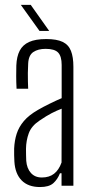

<svg xmlns="http://www.w3.org/2000/svg" viewBox="-20 -768 381 794"><path d="M145.5 5.5Q96.5 5.5 69.5 -22Q42.5 -49.5 39.5 -100Q39 -115 38.5 -126.8Q38 -138.5 38.5 -153.5Q40 -187 49 -215Q58 -243 78.8 -267.5Q99.5 -292 137 -313.5Q158.5 -326 185.5 -339.2Q212.5 -352.5 235 -362V-499.5Q235 -535 220.5 -550.5Q206 -566 168.5 -566Q137.5 -566 117.8 -552.8Q98 -539.5 96.5 -504.5Q95.5 -485.5 95.2 -466.2Q95 -447 95.5 -430.2Q96 -413.5 96.5 -401H48.5Q47 -429 47 -452.5Q47 -476 47.5 -497Q49 -534.5 61.5 -558.5Q74 -582.5 100.5 -594.5Q127 -606.5 171.5 -606.5Q214.5 -606.5 239 -594.8Q263.5 -583 273.5 -557.5Q283.5 -532 283.5 -492V0H234.5V-51.5H228Q218 -26 200.2 -10.2Q182.5 5.5 145.5 5.5ZM153 -34Q183.5 -34 203.5 -49.5Q223.5 -65 234.5 -96L235 -318.5Q215 -311 194 -300.2Q173 -289.5 143 -269Q110 -247 99 -217Q88 -187 87.5 -152.5Q87.5 -138.5 87.8 -125.8Q88 -113 88.5 -103Q91 -71.5 107.8 -52.8Q124.5 -34 153 -34ZM143.5 -640 66 -748H107L183.5 -640Z"/></svg>

Font: Big Shoulders Text ExtraLight
Style: Regular
Weight: 250
Version: Version 2.002